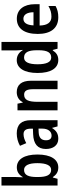

<svg xmlns="http://www.w3.org/2000/svg" viewBox="876 -1742 810 2602"><g transform="rotate(-90 1281.0 -441.0)"><path d="M183 -632V-826H68V-66H159L176 -129H183C216 -80 254 -56 313 -56C422 -56 488 -158 488 -338C488 -519 422 -618 314 -618C255 -618 213 -590 183 -538H179C181 -568 183 -605 183 -632ZM280 -520C338 -520 371 -460 371 -340C371 -214 338 -153 281 -153C211 -153 183 -212 183 -332V-351C184 -456 206 -520 280 -520Z M774 -619C714 -619 655 -603 606 -575L642 -490C687 -514 725 -527 764 -527C814 -527 838 -495 838 -430V-400L763 -397C632 -392 563 -336 563 -224C563 -128 611 -56 701 -56C771 -56 811 -83 847 -140H849L869 -66H953V-429C953 -556 893 -619 774 -619ZM790 -322 839 -324V-274C839 -194 800 -147 744 -147C705 -147 681 -170 681 -223C681 -283 713 -319 790 -322Z M1333 -619C1277 -619 1225 -594 1198 -539H1191L1177 -609H1087V-66H1202V-334C1202 -463 1227 -519 1300 -519C1353 -519 1373 -478 1373 -398V-66H1488V-426C1488 -556 1431 -619 1333 -619Z M1769 -56C1830 -56 1868 -83 1899 -131H1905L1922 -66H2014V-826H1899V-628C1899 -600 1903 -570 1906 -539H1901C1872 -590 1826 -619 1767 -619C1659 -619 1593 -518 1593 -337C1593 -156 1658 -56 1769 -56ZM1802 -152C1741 -152 1711 -215 1711 -337C1711 -456 1741 -520 1801 -520C1873 -520 1901 -463 1901 -345V-318C1900 -205 1871 -152 1802 -152Z M2328 -618C2197 -618 2122 -518 2122 -334C2122 -162 2197 -56 2348 -56C2407 -56 2455 -67 2501 -93V-190C2451 -161 2408 -149 2356 -149C2279 -149 2238 -202 2236 -309H2525V-375C2525 -521 2454 -618 2328 -618ZM2328 -529C2387 -529 2416 -472 2416 -392H2238C2242 -487 2276 -529 2328 -529Z"/></g></svg>

Font: Noto Sans Malayalam UI Condensed SemiBold
Style: Regular
Weight: 600
Width: 3
Designer: Jelle Bosma - Monotype Design Team
Foundry: Monotype Imaging Inc.
Version: Version 2.104